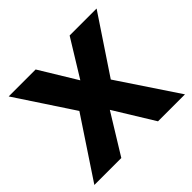

<svg xmlns="http://www.w3.org/2000/svg" viewBox="-137 -699 851 851"><g transform="rotate(-45 289.0 -273.0)"><path d="M190 -279 14 -546H183L289 -372L396 -546H565L387 -279L573 0H404L289 -187L174 0H5Z"/></g></svg>

Font: Noto Sans IKEA
Style: Bold
Weight: 600
Designer: Monotype Design Team
Foundry: Monotype Imaging Inc.
Version: Version 2.001